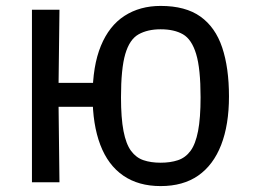

<svg xmlns="http://www.w3.org/2000/svg" viewBox="-20 -616 860 649"><path d="M88 0V-583H181L178 -336H349L350 -255H178L181 0ZM523 13Q448 13 396.5 -22.5Q345 -58 319 -126.5Q293 -195 293 -291Q293 -393 321 -461Q349 -529 401 -562.5Q453 -596 523 -596Q607 -596 657.5 -560Q708 -524 731 -455.5Q754 -387 754 -290Q754 -194 727.5 -126Q701 -58 650 -22.5Q599 13 523 13ZM523 -66Q556 -66 581.5 -74.5Q607 -83 624 -106Q641 -129 649.5 -173Q658 -217 658 -287Q658 -384 643 -433.5Q628 -483 598.5 -500Q569 -517 523 -517Q479 -517 448.5 -500Q418 -483 403.5 -433.5Q389 -384 389 -287Q389 -217 397.5 -173Q406 -129 423 -106Q440 -83 465 -74.5Q490 -66 523 -66Z"/></svg>

Font: Ruda Medium
Style: Regular
Weight: 500
Version: Version 2.001